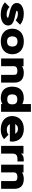

<svg xmlns="http://www.w3.org/2000/svg" viewBox="2240 -3120 891 5412"><g transform="rotate(90 2686.0 -414.5)"><path d="M699.2 -196.8Q699.2 -105.5 615.2 -47.1Q531.2 11.2 382.8 11.2Q184.6 11.2 44.9 -105L176.8 -235.8Q219.2 -196.3 272.7 -176Q326.2 -155.8 380.9 -155.8Q429.2 -155.8 454.6 -164.3Q480 -172.9 480 -187Q480 -197.8 467.3 -204.3Q454.6 -210.9 416 -219.2Q410.6 -220.2 361.3 -232.4Q312 -244.6 304.2 -246.1Q277.8 -252.4 257.6 -258.1Q237.3 -263.7 211.2 -273.2Q185.1 -282.7 165.5 -293Q146 -303.2 126.2 -318.4Q106.4 -333.5 93.8 -350.8Q81.1 -368.2 73 -391.4Q64.9 -414.6 64.9 -440.9Q64.9 -531.2 148.9 -585.2Q232.9 -639.2 372.1 -639.2Q463.4 -639.2 542.2 -612.3Q621.1 -585.4 678.2 -535.2L551.8 -410.2Q517.6 -439.5 470 -455.8Q422.4 -472.2 372.1 -472.2Q330.1 -472.2 307.1 -464.1Q284.2 -456.1 284.2 -442.9Q284.2 -432.6 304 -425.3Q323.7 -418 376 -405.8L477.1 -382.8Q585.9 -358.9 642.6 -315.4Q699.2 -272 699.2 -196.8Z M1005.9 -314.9Q1005.9 -245.1 1041.5 -206.5Q1077.1 -168 1149.4 -168Q1221.7 -168 1257.1 -206.5Q1292.5 -245.1 1292.5 -314.9Q1292.5 -384.8 1256.8 -423.3Q1221.2 -461.9 1148.4 -461.9Q1075.7 -461.9 1040.8 -423.6Q1005.9 -385.3 1005.9 -314.9ZM1509.8 -314.9Q1509.8 -246.6 1486.3 -187.7Q1462.9 -128.9 1418.5 -84.7Q1374 -40.5 1304.4 -15.4Q1234.9 9.8 1148.4 9.8Q1078.1 9.8 1019.5 -6.6Q960.9 -22.9 918.5 -52.2Q876 -81.5 846.7 -122.1Q817.4 -162.6 803 -211.2Q788.6 -259.8 788.6 -314.9Q788.6 -383.8 811.5 -442.6Q834.5 -501.5 878.4 -545.7Q922.4 -589.8 991.7 -615Q1061 -640.1 1148.4 -640.1Q1235.8 -640.1 1305.2 -615.2Q1374.5 -590.3 1418.9 -546.1Q1463.4 -502 1486.6 -443.1Q1509.8 -384.3 1509.8 -314.9Z M2308.1 -386.2V0H2090.3V-368.2Q2090.3 -415.5 2064.5 -437.3Q2038.6 -459 1977.1 -459Q1914.6 -459 1880.9 -434.1Q1847.2 -409.2 1847.2 -365.2V0H1629.4V-631.8H1847.2V-591.8H1849.1Q1886.7 -614.3 1934.6 -626.7Q1982.4 -639.2 2029.3 -639.2Q2100.6 -639.2 2154.3 -621.1Q2208 -603 2241.5 -569.1Q2274.9 -535.2 2291.5 -489.5Q2308.1 -443.8 2308.1 -386.2Z M2921.9 -313Q2921.9 -387.2 2889.2 -421.6Q2856.4 -456.1 2781.7 -456.1Q2707 -456.1 2674.1 -421.1Q2641.1 -386.2 2641.1 -313Q2641.1 -240.2 2673.8 -206.5Q2706.5 -172.9 2781.7 -172.9Q2856.4 -172.9 2889.2 -207Q2921.9 -241.2 2921.9 -313ZM3131.8 -839.8V1H2914.1V-35.2H2912.1Q2879.9 -15.6 2833 -2.9Q2786.1 9.8 2747.1 9.8Q2664.6 9.8 2602.1 -13.7Q2539.6 -37.1 2500.7 -80.3Q2461.9 -123.5 2442.4 -181.9Q2422.9 -240.2 2422.9 -313Q2422.9 -386.7 2442.1 -445.8Q2461.4 -504.9 2500.2 -548.6Q2539.1 -592.3 2601.8 -615.7Q2664.6 -639.2 2747.1 -639.2Q2787.1 -639.2 2834.5 -627.9Q2881.8 -616.7 2912.1 -598.1H2914.1V-839.8Z M3473.6 -397.9H3756.3L3733.4 -417Q3719.7 -442.9 3687.3 -459Q3654.8 -475.1 3616.7 -475.1Q3575.7 -475.1 3542.7 -460.7Q3509.8 -446.3 3494.6 -417ZM3972.7 -311Q3972.7 -283.2 3965.3 -246.1H3474.6L3494.6 -226.1Q3512.7 -194.8 3548.1 -177.5Q3583.5 -160.2 3631.3 -160.2Q3680.7 -160.2 3713.4 -171.1Q3746.1 -182.1 3777.3 -208L3903.3 -83Q3846.7 -34.7 3781 -12.5Q3715.3 9.8 3626.5 9.8Q3536.1 9.8 3464.1 -15.1Q3392.1 -40 3345.9 -83.7Q3299.8 -127.4 3275.6 -185.3Q3251.5 -243.2 3251.5 -311Q3251.5 -381.3 3276.4 -441.4Q3301.3 -501.5 3346.9 -545.7Q3392.6 -589.8 3461.7 -615Q3530.8 -640.1 3614.7 -640.1Q3701.7 -640.1 3770.8 -614.5Q3839.8 -588.9 3883.3 -543.7Q3926.8 -498.5 3949.7 -439.5Q3972.7 -380.4 3972.7 -311Z M4532.2 -638.2V-460.9H4463.9Q4381.8 -460.9 4345.9 -427.2Q4310.1 -393.6 4310.1 -319.8V0H4092.3V-629.9H4310.1V-561H4312Q4358.9 -638.2 4483.9 -638.2Z M5301.8 -386.2V0H5084V-368.2Q5084 -415.5 5058.1 -437.3Q5032.2 -459 4970.7 -459Q4908.2 -459 4874.5 -434.1Q4840.8 -409.2 4840.8 -365.2V0H4623V-631.8H4840.8V-591.8H4842.8Q4880.4 -614.3 4928.2 -626.7Q4976.1 -639.2 5022.9 -639.2Q5094.2 -639.2 5147.9 -621.1Q5201.7 -603 5235.1 -569.1Q5268.6 -535.2 5285.2 -489.5Q5301.8 -443.8 5301.8 -386.2Z"/></g></svg>

Font: Sinkin Sans 900 X Black
Style: Regular
Weight: 950
Designer: Keith Bates
Foundry: K-Type
Version: Sinkin Sans (version 1.0)  by Keith Bates   •   © 2014   www